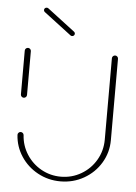

<svg xmlns="http://www.w3.org/2000/svg" viewBox="-50 -721 535 756"><g transform="rotate(5 217.0 -343.5)"><path d="M44.8 -321.1Q39.6 -321.1 36.1 -324.6Q32.6 -328.1 32.6 -333V-506.3Q32.6 -511.1 36.1 -514.6Q39.6 -518.1 44.8 -518.1Q49.6 -518.1 53.1 -514.6Q56.7 -511.1 56.7 -506.3V-333Q56.7 -328.1 53.1 -324.6Q49.6 -321.1 44.8 -321.1ZM389.3 -518.1Q394.1 -518.1 397.6 -514.6Q401.1 -511.1 401.1 -506.3V-184.4Q401.1 -135.9 376.5 -94.8Q351.9 -53.7 309.6 -29.6Q267.4 -5.6 217 -5.6Q168.5 -5.6 127.4 -28Q86.3 -50.4 61.1 -88.7Q35.9 -127 33 -173Q32.6 -177.8 36.1 -181.7Q39.6 -185.6 44.8 -185.6Q49.6 -185.6 53.1 -182.4Q56.7 -179.3 57 -174.4Q59.6 -133 81.7 -98.5Q103.7 -64.1 139.4 -44.1Q175.2 -24.1 217 -24.1Q260.7 -24.1 297.4 -45.6Q334.1 -67 355.6 -103.9Q377 -140.7 377 -184.4V-506.3Q377 -511.1 380.6 -514.6Q384.1 -518.1 389.3 -518.1ZM94.1 -672.2Q94.1 -676.3 97 -679.3Q100 -682.2 104.4 -682.2Q107.8 -682.2 110.4 -680.4L219.3 -597.4Q223.3 -594.4 223.3 -589.6Q223.3 -585.6 220.4 -582.6Q217.4 -579.6 213 -579.6Q209.6 -579.6 207 -581.5L98.1 -664.4Q94.1 -667.4 94.1 -672.2Z"/></g></svg>

Font: 26F Galaxy Sans Thin
Style: Regular
Weight: 100
Designer: C₂₉H₂₅N₃O₅
Version: Version 1.100